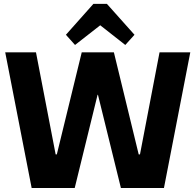

<svg xmlns="http://www.w3.org/2000/svg" viewBox="-20 -970 1009 991"><path d="M6.9 -700H165.7L267.2 -173.1H273.3L401.9 -700H567.8L695.9 -173.1H702.5L803.5 -700H962.2L826.2 0.5H604.1L485.6 -480.8H483.6L365.6 0.5H143.4ZM320.2 -790.5 462.1 -950H531.8L674.2 -790.5L626.7 -737.9L453.3 -874.1H541.6L367.3 -737.9Z"/></svg>

Font: Pathway Extreme 8pt Thin
Style: Regular
Weight: 100
Designer: Eduardo Rodriguez Tunni
Foundry: Eduardo Rodriguez Tunni
Version: Version 1.000